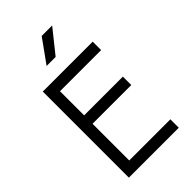

<svg xmlns="http://www.w3.org/2000/svg" viewBox="-281 -1038 1126 1126"><g transform="rotate(-45 282.0 -474.5)"><path d="M80.1 0V-713.9H494.1V-644H152.8V-443.8H474.1V-374H152.8V-69.8H494.1V0ZM276.9 -804.2H202.1L306.2 -949.2H393.1Z"/></g></svg>

Font: Arcon-Regular
Style: Regular
Weight: 400
Designer: M. Zarth
Foundry: martin zarth - visuelle & digitale kommunikation
Version: Version 1.131;PS 001.131;hotconv 1.0.70;makeotf.lib2.5.58329